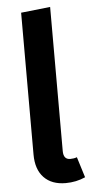

<svg xmlns="http://www.w3.org/2000/svg" viewBox="-55 -788 406 836"><g transform="rotate(-5 148.5 -370.0)"><path d="M198 15Q137 15 103 -20.5Q69 -56 69 -121V-741L197 -755V-125Q197 -88 227 -88Q243 -88 256 -93L284 -3Q244 15 198 15Z"/></g></svg>

Font: FiraGO Medium
Style: Regular
Weight: 500
Designer: bBox Type
Foundry: bBox Type GmbH
Version: Version 1.001;PS 001.001;hotconv 1.0.88;makeotf.lib2.5.64775